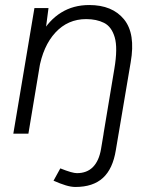

<svg xmlns="http://www.w3.org/2000/svg" viewBox="-20 -532 594 764"><path d="M280 212Q263 212 241.5 205.5Q220 199 193 187L220 138Q245 148 261 152.5Q277 157 286 157Q326 157 350 132.5Q374 108 382 61L429 -220H489L441 65Q429 140 389.5 176Q350 212 280 212ZM33 0 117 -500H173L161 -408L93 0ZM392 0 435 -258 500 -284 452 0ZM435 -258Q449 -341 436.5 -383.5Q424 -426 394 -441Q364 -456 323 -456Q250 -456 200.5 -402.5Q151 -349 135 -255L98 -259Q112 -339 143.5 -395.5Q175 -452 223.5 -482Q272 -512 335 -512Q427 -512 473.5 -455Q520 -398 500 -284Z"/></svg>

Font: Figtree Light Light
Style: Italic
Weight: 300
Italic angle: -9.5°
Version: Version 2.000